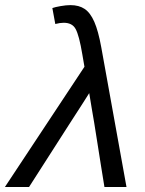

<svg xmlns="http://www.w3.org/2000/svg" viewBox="-65 -745 578 765"><path d="M290.5 -374Q277.3 -353 262 -329.1Q246.6 -305.2 232.7 -283.7Q218.8 -262.2 210 -248.5L50.8 0H-45.4L271.5 -479L263.2 -527.3Q256.8 -565.9 250 -591.6Q243.2 -617.2 236.3 -629.4Q229.5 -642.1 217.5 -648.2Q205.6 -654.3 189 -654.3Q174.3 -654.3 155.3 -649.4L143.6 -712.9Q154.3 -716.8 176.5 -720.7Q198.7 -724.6 215.8 -724.6Q249.5 -724.6 272.2 -709.5Q294.9 -694.3 310.8 -658Q326.7 -621.6 338.4 -557.1L439 0H351.1Q344.7 -39.1 337.4 -84.7Q330.1 -130.4 323.2 -174.8Q316.4 -219.2 310.3 -255.9Q304.2 -292.5 300.3 -314.5Q297.9 -329.6 295.4 -344.2Q293 -358.9 290.5 -374Z"/></svg>

Font: Arimo
Style: Italic
Weight: 400
Italic angle: -12°
Designer: Steve Matteson
Foundry: Monotype Imaging Inc.
Version: Version 1.33